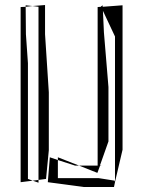

<svg xmlns="http://www.w3.org/2000/svg" viewBox="-20 -727 562 763"><path d="M133 -700V-12L163 -16L174 -130V-360L159 -591V-707L109 -703ZM62 -699V-3L110 -9L91 -16V-476L83 -591L82 -700ZM110 -9 133 -12V-1ZM82 -700V-706L109 -703ZM368 -699V-69H294L367 -40L377 -67L384 -69H377L411 -165V-381L393 -598L389 -684L437 -582V-4L467 -132V-706L388 -700V-706L381 -701V-700ZM373 -19H210V-91L178 -102L170 -3L312 16H433L437 -3L436 -9ZM210 -102 294 -69H278L210 -91ZM437 -3V-4V-3Z"/></svg>

Font: Quebrada
Style: Regular
Weight: 400
Designer: deFharo
Foundry: deFharo
Version: Version 1.034 2012